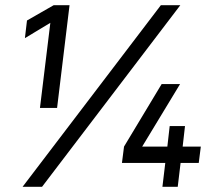

<svg xmlns="http://www.w3.org/2000/svg" viewBox="-20 -720 818 740"><path d="M174 -632 76 -573 84 -641 187 -700H248L200 -304H134ZM600 -700H675L142 0H67ZM617 -92H450L458 -155L603 -396H674L528 -155H625L634 -234H693L684 -155H754L746 -92H676L665 0H606Z"/></svg>

Font: Haskoy Medium
Style: Italic
Weight: 500
Designer: Ertekin Erdin
Foundry: Ertekin Erdin
Version: Version 2.000; ttfautohint (v1.8.4.7-5d5b)